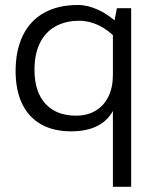

<svg xmlns="http://www.w3.org/2000/svg" viewBox="-20 -508 615 759"><path d="M261.5 11.2Q190.8 11.2 141.5 -17Q92.2 -45.3 67 -98.8Q41.7 -152.2 41.7 -226.8Q41.7 -309.4 70.6 -368.2Q99.5 -427 154.7 -457.6Q210 -488.3 287.8 -488.3Q327 -488.3 368.6 -469Q410.2 -449.7 446.7 -415L442 -353.1Q411 -387.7 372.3 -406.8Q333.5 -425.9 294.2 -425.9Q238.2 -425.9 198.2 -403.1Q158.2 -380.4 137.3 -336.9Q116.3 -293.3 116.3 -232.2Q116.3 -145.6 159.3 -98.2Q202.3 -50.8 281 -50.8Q325 -50.8 357.9 -70.4Q390.9 -90.1 408.6 -126.3Q426.3 -162.6 426.3 -211.4L447.1 -162.4Q447.1 -79.1 399.1 -33.9Q351.1 11.2 261.5 11.2ZM426.3 -392.6 442.1 -475.6 498.5 -475.7V230.3L426.3 230.5Z"/></svg>

Font: DavidDev Light
Style: Regular
Weight: 300
Designer: David.dev
Foundry: David.dev
Version: Version 1.001;FEAKit 1.0